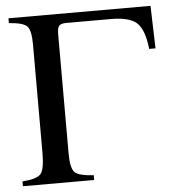

<svg xmlns="http://www.w3.org/2000/svg" viewBox="-49 -708 686 754"><g transform="rotate(-5 293.5 -331.0)"><path d="M577 -494H552Q544 -569 515.5 -596.5Q487 -624 412 -624H237Q216 -624 208.5 -616Q201 -608 201 -584V-113Q201 -55 217 -38.5Q233 -22 292 -19V0H11V-19Q68 -23 83.5 -41Q99 -59 99 -124V-551Q99 -606 84 -622.5Q69 -639 12 -643V-662H572Z"/></g></svg>

Font: STIX MathJax Main
Style: Regular
Weight: 400
Designer: MicroPress Inc., with final additions and corrections provided by Coen Hoffman, Elsevier (retired)
Version: Version 1.1.1